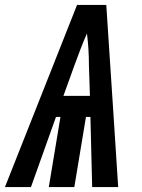

<svg xmlns="http://www.w3.org/2000/svg" viewBox="-55 -755 575 775"><path d="M-35 0 256 -735H374L403 -294L422 0H317L310 -283H292L245 0H142L189 -283H171L70 0ZM201 -368H308L304 -490Q304 -523 302 -555.5Q300 -588 296 -620Q282 -588 269.5 -555.5Q257 -523 245 -490Z"/></svg>

Font: Iosevka SS04 Heavy Oblique
Style: Regular
Weight: 900
Italic angle: -9°
Monospace: yes
Designer: Belleve Invis
Foundry: Belleve Invis
Version: Version 19.0.0; ttfautohint (v1.8.4)